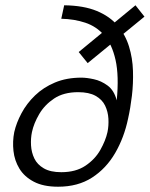

<svg xmlns="http://www.w3.org/2000/svg" viewBox="-20 -697 567 727"><path d="M465 -248Q450 -176 416 -117.5Q382 -59 328.5 -24.5Q275 10 200 10Q144 10 108 -9Q72 -28 53.5 -58.5Q35 -89 31 -125.5Q27 -162 34 -197Q42 -232 61.5 -268.5Q81 -305 112.5 -335.5Q144 -366 188 -384.5Q232 -403 288 -403Q308 -403 335.5 -397Q363 -391 387.5 -373Q412 -355 422 -317Q431 -410 417.5 -470Q404 -530 374.5 -563.5Q345 -597 303 -611Q261 -625 212 -626L223 -677Q297 -676 346.5 -655.5Q396 -635 425.5 -600Q455 -565 468.5 -521Q482 -477 483.5 -429Q485 -381 479.5 -334.5Q474 -288 465 -248ZM387 -197Q392 -221 390.5 -247.5Q389 -274 378 -297Q367 -320 342 -334Q317 -348 276 -348Q221 -348 185 -324Q149 -300 128.5 -265Q108 -230 101 -197Q96 -173 97.5 -146.5Q99 -120 110 -97Q121 -74 146 -59.5Q171 -45 212 -45Q267 -45 303.5 -69.5Q340 -94 360 -129.5Q380 -165 387 -197ZM493 -677 527 -634 312 -458 278 -500Z"/></svg>

Font: Epunda Slab Light
Style: Italic
Weight: 300
Italic angle: -12°
Designer: Simon Atzbach
Foundry: typofactur
Version: Version 1.102